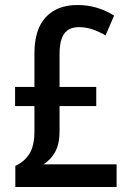

<svg xmlns="http://www.w3.org/2000/svg" viewBox="-20 -744 520 764"><path d="M288 -724Q330 -724 366 -713Q402 -702 434 -682L400 -603Q373 -619 347 -627.5Q321 -636 294 -636Q255 -636 236 -610.5Q217 -585 217 -529V-398H363V-322H217V-222Q217 -172 200 -140.5Q183 -109 153 -90H444V0H41V-84Q77 -100 97 -132Q117 -164 117 -221V-322H40V-398H117V-531Q117 -627 162 -675.5Q207 -724 288 -724Z"/></svg>

Font: Noto Sans Ethiopic Condensed Medium
Style: Regular
Weight: 500
Width: 3
Designer: Monotype Design Team
Foundry: Monotype Imaging Inc.
Version: Version 2.102; ttfautohint (v1.8.4.7-5d5b)